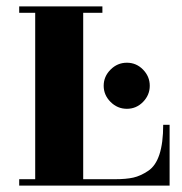

<svg xmlns="http://www.w3.org/2000/svg" viewBox="-20 -580 570 600"><path d="M490 -190H510V0H40V-20H90V-540H40V-560H300V-540H240V-20H340Q374 -20 396.5 -25Q419 -30 443 -46Q490 -77 490 -190ZM448 -312Q448 -283 427 -261.5Q406 -240 376.5 -240Q347 -240 325.5 -261.5Q304 -283 304 -312Q304 -341 325.5 -362.5Q347 -384 376.5 -384Q406 -384 427 -362.5Q448 -341 448 -312Z"/></svg>

Font: Rozha One
Style: Regular
Weight: 400
Designer: Tim Donaldson, Indian Type Foundry
Foundry: Indian Type Foundry
Version: Version 1.301;PS 1.0;hotconv 1.0.78;makeotf.lib2.5.61930; tt